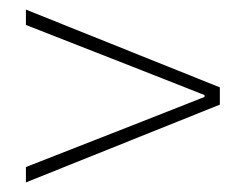

<svg xmlns="http://www.w3.org/2000/svg" viewBox="-20 -532 512 400"><path d="M34 -152V-184L274 -278L406 -330V-334L274 -386L34 -480V-512L438 -350V-314Z"/></svg>

Font: Mada ExtraLight
Style: Regular
Weight: 250
Designer: Khaled Hosny
Version: Version 1.5